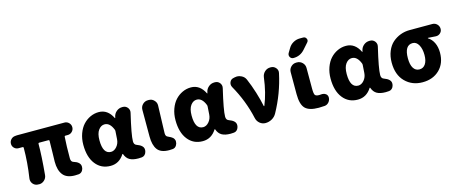

<svg xmlns="http://www.w3.org/2000/svg" viewBox="-46 -1429 4944 2081"><g transform="rotate(-15 2426.0 -388.0)"><path d="M601.6 13.7Q508.8 13.7 467.8 -38.6Q426.8 -90.8 426.8 -186.5Q426.8 -201.2 429.2 -286.6Q431.6 -372.1 431.6 -419.9Q431.6 -429.7 421.9 -429.7H317.4Q307.6 -429.7 307.6 -419.9Q307.6 -282.2 288.1 -74.2Q285.2 -39.1 257.8 -15.6Q233.4 5.9 201.2 5.9Q198.2 5.9 195.3 4.9H185.5Q152.3 2.9 130.9 -23.4Q114.3 -44.9 114.3 -71.3Q114.3 -77.1 115.2 -84Q141.6 -254.9 141.6 -419.9Q141.6 -429.7 131.8 -429.7H85Q57.6 -429.7 38.1 -449.2Q18.6 -468.8 18.6 -496.1Q18.6 -524.4 37.6 -544.9Q56.6 -565.4 85 -567.4L105.5 -569.3H638.7Q667 -569.3 687.5 -548.8Q708 -528.3 708 -499.5Q708 -470.7 687.5 -450.2Q667 -429.7 638.7 -429.7H611.3Q601.6 -429.7 601.6 -419.9Q594.7 -324.2 594.7 -179.7Q594.7 -140.6 622.1 -132.8Q690.4 -112.3 697.3 -69.3Q698.2 -62.5 698.2 -55.7Q698.2 -34.2 686.5 -15.6Q671.9 7.8 644.5 11.7Q623 13.7 601.6 13.7Z M1002 13.7Q897.5 13.7 835.4 -65.4Q773.4 -144.5 773.4 -282.2Q773.4 -350.6 794.4 -408.2Q815.4 -465.8 850.1 -503.4Q884.8 -541 930.2 -562Q975.6 -583 1025.4 -583Q1126 -583 1178.7 -475.6Q1179.7 -473.6 1181.6 -473.6Q1183.6 -473.6 1183.6 -475.6L1185.5 -485.4Q1192.4 -521.5 1220.7 -545.4Q1249 -569.3 1286.1 -569.3H1292Q1325.2 -569.3 1345.7 -543.9Q1360.4 -524.4 1360.4 -502.9Q1360.4 -495.1 1358.4 -486.3Q1302.7 -251 1302.7 -180.7Q1302.7 -144.5 1329.1 -134.8Q1350.6 -126 1363.3 -119.6Q1376 -113.3 1389.2 -100.6Q1402.3 -87.9 1405.3 -71.3Q1406.2 -64.5 1406.2 -57.6Q1406.2 -45.9 1402.3 -34.2Q1397.5 -15.6 1383.8 -2.9Q1370.1 9.8 1351.6 11.7Q1334 13.7 1313.5 13.7Q1252 13.7 1215.8 -6.8Q1179.7 -27.3 1163.1 -75.2Q1162.1 -78.1 1159.7 -78.1Q1157.2 -78.1 1156.2 -76.2Q1099.6 13.7 1002 13.7ZM1044.9 -131.8Q1081.1 -131.8 1110.4 -166Q1139.6 -200.2 1142.6 -248L1148.4 -335Q1149.4 -345.7 1145.5 -354.5Q1112.3 -438.5 1052.7 -438.5Q1012.7 -438.5 983.9 -399.9Q955.1 -361.3 955.1 -285.2Q955.1 -131.8 1044.9 -131.8Z M1659.2 13.7Q1565.4 13.7 1527.8 -37.1Q1490.2 -87.9 1490.2 -184.6V-484.4Q1490.2 -519.5 1515.1 -544.4Q1540 -569.3 1575.2 -569.3H1585Q1620.1 -569.3 1643.6 -543.9Q1667 -520.5 1667 -488.3L1657.2 -177.7Q1657.2 -144.5 1675.8 -135.7Q1678.7 -133.8 1691.9 -127.4Q1705.1 -121.1 1709 -119.1Q1712.9 -117.2 1722.7 -110.8Q1732.4 -104.5 1736.8 -99.6Q1741.2 -94.7 1745.6 -87.4Q1750 -80.1 1752 -71.3Q1752.9 -64.5 1752.9 -57.6Q1752.9 -35.2 1741.2 -16.6Q1726.6 8.8 1698.2 11.7Q1680.7 13.7 1659.2 13.7Z M2036.1 13.7Q1931.6 13.7 1869.6 -65.4Q1807.6 -144.5 1807.6 -282.2Q1807.6 -350.6 1828.6 -408.2Q1849.6 -465.8 1884.3 -503.4Q1918.9 -541 1964.4 -562Q2009.8 -583 2059.6 -583Q2160.2 -583 2212.9 -475.6Q2213.9 -473.6 2215.8 -473.6Q2217.8 -473.6 2217.8 -475.6L2219.7 -485.4Q2226.6 -521.5 2254.9 -545.4Q2283.2 -569.3 2320.3 -569.3H2326.2Q2359.4 -569.3 2379.9 -543.9Q2394.5 -524.4 2394.5 -502.9Q2394.5 -495.1 2392.6 -486.3Q2336.9 -251 2336.9 -180.7Q2336.9 -144.5 2363.3 -134.8Q2384.8 -126 2397.5 -119.6Q2410.2 -113.3 2423.3 -100.6Q2436.5 -87.9 2439.5 -71.3Q2440.4 -64.5 2440.4 -57.6Q2440.4 -45.9 2436.5 -34.2Q2431.6 -15.6 2418 -2.9Q2404.3 9.8 2385.7 11.7Q2368.2 13.7 2347.7 13.7Q2286.1 13.7 2250 -6.8Q2213.9 -27.3 2197.3 -75.2Q2196.3 -78.1 2193.8 -78.1Q2191.4 -78.1 2190.4 -76.2Q2133.8 13.7 2036.1 13.7ZM2079.1 -131.8Q2115.2 -131.8 2144.5 -166Q2173.8 -200.2 2176.8 -248L2182.6 -335Q2183.6 -345.7 2179.7 -354.5Q2146.5 -438.5 2086.9 -438.5Q2046.9 -438.5 2018.1 -399.9Q1989.3 -361.3 1989.3 -285.2Q1989.3 -131.8 2079.1 -131.8Z M2869.1 -73.2Q2850.6 -39.1 2816.4 -19.5Q2782.2 0 2743.2 0Q2707 0 2679.2 -23.4Q2651.4 -46.9 2643.6 -83Q2598.6 -286.1 2493.2 -471.7Q2485.4 -486.3 2485.4 -502Q2485.4 -514.6 2490.2 -526.4Q2502 -555.7 2532.2 -561.5L2548.8 -565.4Q2561.5 -568.4 2573.2 -568.4Q2597.7 -568.4 2621.1 -556.6Q2655.3 -541 2669.9 -506.8Q2702.1 -432.6 2730 -342.8Q2757.8 -252.9 2771.5 -183.6Q2772.5 -180.7 2774.9 -180.7Q2777.3 -180.7 2778.3 -183.6Q2832 -313.5 2853.5 -484.4Q2858.4 -520.5 2884.8 -544.9Q2911.1 -569.3 2947.3 -569.3H2954.1Q2987.3 -569.3 3008.8 -543.9Q3025.4 -524.4 3025.4 -501Q3025.4 -493.2 3023.4 -485.4Q2977.5 -269.5 2869.1 -73.2Z M3210 -716.8Q3229.5 -751 3264.2 -770.5Q3298.8 -790 3337.9 -790H3376Q3400.4 -790 3411.1 -767.6Q3415 -758.8 3415 -751Q3415 -738.3 3404.3 -726.6L3344.7 -659.2Q3293.9 -602.5 3218.8 -602.5Q3193.4 -602.5 3180.7 -624Q3174.8 -634.8 3174.8 -645.5Q3174.8 -657.2 3180.7 -668ZM3326.2 -231.4Q3326.2 -172.9 3336.9 -157.7Q3347.7 -142.6 3382.8 -142.6Q3396.5 -142.6 3411.1 -144.5Q3415 -144.5 3418.9 -144.5Q3439.5 -144.5 3457 -131.8Q3476.6 -116.2 3476.6 -91.8Q3476.6 -61.5 3457.5 -39.1Q3438.5 -16.6 3410.2 -13.7Q3377.9 -10.7 3343.8 -10.7Q3235.4 -10.7 3191.9 -55.7Q3148.4 -100.6 3148.4 -214.8V-461.9Q3148.4 -497.1 3173.3 -522Q3198.2 -546.9 3233.4 -546.9H3241.2Q3276.4 -546.9 3301.3 -522Q3326.2 -497.1 3326.2 -461.9Z M3776.4 13.7Q3671.9 13.7 3609.9 -65.4Q3547.9 -144.5 3547.9 -282.2Q3547.9 -350.6 3568.8 -408.2Q3589.8 -465.8 3624.5 -503.4Q3659.2 -541 3704.6 -562Q3750 -583 3799.8 -583Q3900.4 -583 3953.1 -475.6Q3954.1 -473.6 3956.1 -473.6Q3958 -473.6 3958 -475.6L3960 -485.4Q3966.8 -521.5 3995.1 -545.4Q4023.4 -569.3 4060.5 -569.3H4066.4Q4099.6 -569.3 4120.1 -543.9Q4134.8 -524.4 4134.8 -502.9Q4134.8 -495.1 4132.8 -486.3Q4077.1 -251 4077.1 -180.7Q4077.1 -144.5 4103.5 -134.8Q4125 -126 4137.7 -119.6Q4150.4 -113.3 4163.6 -100.6Q4176.8 -87.9 4179.7 -71.3Q4180.7 -64.5 4180.7 -57.6Q4180.7 -45.9 4176.8 -34.2Q4171.9 -15.6 4158.2 -2.9Q4144.5 9.8 4126 11.7Q4108.4 13.7 4087.9 13.7Q4026.4 13.7 3990.2 -6.8Q3954.1 -27.3 3937.5 -75.2Q3936.5 -78.1 3934.1 -78.1Q3931.6 -78.1 3930.7 -76.2Q3874 13.7 3776.4 13.7ZM3819.3 -131.8Q3855.5 -131.8 3884.8 -166Q3914.1 -200.2 3917 -248L3922.9 -335Q3923.8 -345.7 3919.9 -354.5Q3886.7 -438.5 3827.1 -438.5Q3787.1 -438.5 3758.3 -399.9Q3729.5 -361.3 3729.5 -285.2Q3729.5 -131.8 3819.3 -131.8Z M4502.9 13.7Q4385.7 13.7 4309.1 -63.5Q4232.4 -140.6 4232.4 -278.3Q4232.4 -348.6 4255.9 -405.8Q4279.3 -462.9 4318.8 -497.6Q4358.4 -532.2 4407.7 -550.8Q4457 -569.3 4511.7 -569.3H4766.6Q4796.9 -569.3 4818.4 -547.9Q4839.8 -526.4 4839.8 -496.1Q4839.8 -466.8 4817.4 -447.3Q4798.8 -430.7 4773.4 -430.7Q4770.5 -430.7 4766.6 -430.7Q4725.6 -434.6 4681.6 -436.5Q4679.7 -436.5 4679.7 -434.1Q4679.7 -431.6 4681.6 -430.7Q4721.7 -406.2 4744.1 -358.9Q4766.6 -311.5 4766.6 -249Q4766.6 -128.9 4693.4 -57.6Q4620.1 13.7 4502.9 13.7ZM4505.9 -129.9Q4548.8 -129.9 4573.2 -166Q4597.7 -202.1 4597.7 -267.6Q4597.7 -335.9 4572.8 -380.4Q4547.9 -424.8 4505.9 -424.8Q4414.1 -424.8 4414.1 -278.3Q4414.1 -207 4438 -168.5Q4461.9 -129.9 4505.9 -129.9Z"/></g></svg>

Font: Gen Jyuu GothicX Heavy
Style: Bold
Weight: 900
Designer: [Source Han Sans]
Ryoko NISHIZUKA  (kana & ideographs); Paul D. Hunt (Latin, Greek & Cyrillic); Wenlong ZHANG  (bopomofo
Version: Version 1.002.20150607